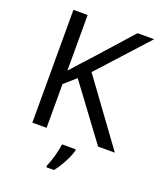

<svg xmlns="http://www.w3.org/2000/svg" viewBox="-167 -910 953 1142"><g transform="rotate(20 309.5 -339.5)"><path d="M619 -93H513L260 -434L187 -370V-93H97V-807H187V-455Q217 -489 248 -523Q279 -557 310 -591L503 -807H608L325 -496ZM394 -23Q390 -5 377.5 22.5Q365 50 348.5 78Q332 106 314 128H266V116Q274 99 282.5 72.5Q291 46 298 17.5Q305 -11 307 -32H394Z"/></g></svg>

Font: Noto Sans Kannada UI
Style: Regular
Weight: 400
Designer: Jelle Bosma - Monotype Design Team
Foundry: Monotype Imaging Inc.
Version: Version 2.005; ttfautohint (v1.8.4.7-5d5b)